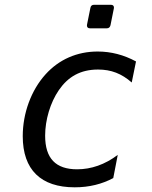

<svg xmlns="http://www.w3.org/2000/svg" viewBox="-20 -778 642 812"><path d="M360.8 -658.2H431.6C440.4 -658.2 445.3 -663.1 447.3 -671.4L461.4 -741.7C461.9 -743.2 461.9 -744.6 461.9 -746.1C461.9 -753.4 457.5 -757.8 448.7 -757.8H377.9C369.1 -757.8 363.8 -753.4 362.3 -744.6L348.1 -674.3C347.7 -672.9 347.7 -671.4 347.7 -669.9C347.7 -662.6 352.1 -658.2 360.8 -658.2ZM295.9 14.2C357.4 14.2 411.6 0.5 459 -24.9L478 -123C423.8 -82 365.7 -62 306.2 -62C215.8 -62 170.9 -107.9 170.9 -204.1C170.9 -270.5 192.4 -343.8 229 -397C267.6 -453.1 319.8 -483.9 394.5 -483.9C450.2 -483.9 494.1 -466.8 537.1 -429.2L555.2 -518.1C503.9 -545.9 449.7 -560.1 393.1 -560.1C305.7 -560.1 229.5 -526.4 172.9 -463.9C111.8 -396.5 76.2 -299.3 76.2 -202.1C76.2 -60.1 152.8 14.2 295.9 14.2Z"/></svg>

Font: Hack
Style: Oblique
Weight: 400
Italic angle: -12°
Monospace: yes
Designer: Christopher Simpkins
Foundry: Christopher Simpkins
Version: Version 2.010